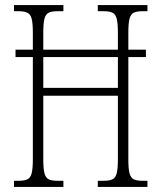

<svg xmlns="http://www.w3.org/2000/svg" viewBox="-20 -734 634 754"><path d="M35 0V-24H53Q76 -24 88 -30Q100 -36 104.5 -54Q109 -72 109 -109V-510H41V-539H109V-606Q109 -642 104.5 -660Q100 -678 87.5 -684Q75 -690 52 -690H35V-714H229V-690H206Q183 -690 171 -684Q159 -678 154.5 -660Q150 -642 150 -606V-539H443V-605Q443 -642 438.5 -660Q434 -678 422 -684Q410 -690 387 -690H364V-714H559V-690H541Q517 -690 505 -684Q493 -678 488.5 -660Q484 -642 484 -605V-539H553V-510H484V-108Q484 -72 488.5 -54Q493 -36 505 -30Q517 -24 541 -24H559V0H364V-24H387Q410 -24 422 -30Q434 -36 438.5 -54Q443 -72 443 -109V-358H150V-109Q150 -72 154.5 -54Q159 -36 171 -30Q183 -24 206 -24H229V0ZM150 -389H443V-510H150Z"/></svg>

Font: Noto Serif Bengali ExtraCondensed ExtraLight
Style: Regular
Weight: 200
Width: 2
Designer: Juan Bruce, Universal Thirst, Indian Type Foundry and the Monotype Design Team.
Foundry: Monotype Imaging Inc.
Version: Version 2.003; ttfautohint (v1.8.4.7-5d5b)